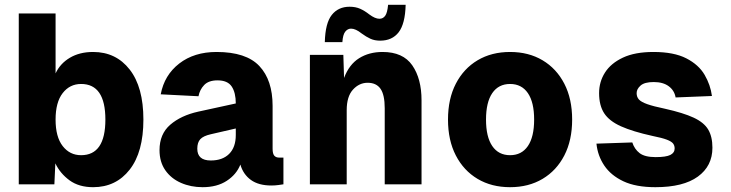

<svg xmlns="http://www.w3.org/2000/svg" viewBox="-20 -766 3040 798"><path d="M367 12Q308 12 269 -16.5Q230 -45 210 -87L206 0H58V-710H211V-461Q230 -502 270.5 -526Q311 -550 367 -550Q462 -550 519 -477Q576 -404 576 -269Q576 -134 519 -61Q462 12 367 12ZM317 -121Q418 -121 418 -269Q418 -417 317 -417Q270 -417 240.5 -379Q211 -341 211 -269Q211 -197 240.5 -159Q270 -121 317 -121Z M822 12Q773 12 732 -6Q691 -24 667 -58.5Q643 -93 643 -142Q643 -209 687.5 -247.5Q732 -286 804 -302L960 -336Q960 -381 943 -406.5Q926 -432 884 -432Q847 -432 828.5 -412.5Q810 -393 805 -366L648 -374Q663 -454 725 -502Q787 -550 880 -550Q1003 -550 1058 -491.5Q1113 -433 1113 -326V-148Q1113 -127 1120 -119Q1127 -111 1140 -111H1158V0Q1152 1 1137.5 3Q1123 5 1108 5Q1055 5 1023 -18Q991 -41 979 -82Q963 -41 922.5 -14.5Q882 12 822 12ZM856 -99Q905 -99 932.5 -126.5Q960 -154 960 -205V-232L856 -208Q825 -201 812.5 -187.5Q800 -174 800 -148Q800 -99 856 -99Z M1268 0V-538H1407L1410 -442Q1431 -498 1472.5 -524Q1514 -550 1570 -550Q1655 -550 1693.5 -494.5Q1732 -439 1732 -349V0H1579V-316Q1579 -372 1561.5 -397Q1544 -422 1508 -422Q1473 -422 1447 -393.5Q1421 -365 1421 -308V0ZM1560 -597Q1537 -597 1519.5 -605Q1502 -613 1483 -627Q1458 -647 1439 -647Q1425 -647 1415 -634.5Q1405 -622 1403 -591H1330Q1332 -670 1359 -704Q1386 -738 1433 -738Q1458 -738 1477 -729.5Q1496 -721 1515 -706Q1539 -688 1557 -688Q1572 -688 1581 -700.5Q1590 -713 1593 -746H1666Q1664 -667 1637 -632Q1610 -597 1560 -597Z M2100 12Q2023 12 1965 -22.5Q1907 -57 1874.5 -120Q1842 -183 1842 -269Q1842 -355 1874.5 -418Q1907 -481 1965 -515.5Q2023 -550 2100 -550Q2177 -550 2235 -515.5Q2293 -481 2325.5 -418Q2358 -355 2358 -269Q2358 -183 2325.5 -120Q2293 -57 2235 -22.5Q2177 12 2100 12ZM2100 -121Q2148 -121 2174 -159Q2200 -197 2200 -269Q2200 -341 2174 -379Q2148 -417 2100 -417Q2052 -417 2026 -379Q2000 -341 2000 -269Q2000 -197 2026 -159Q2052 -121 2100 -121Z M2704 12Q2623 12 2571 -12.5Q2519 -37 2491.5 -78Q2464 -119 2459 -169L2608 -174Q2617 -146 2638.5 -129.5Q2660 -113 2705 -113Q2748 -113 2766 -122Q2784 -131 2784 -149Q2784 -161 2777.5 -169.5Q2771 -178 2751.5 -185.5Q2732 -193 2692 -201Q2610 -219 2561 -241Q2512 -263 2491 -295.5Q2470 -328 2470 -379Q2470 -426 2494.5 -464.5Q2519 -503 2569 -526.5Q2619 -550 2696 -550Q2781 -550 2832.5 -523.5Q2884 -497 2908.5 -455Q2933 -413 2939 -367L2788 -361Q2783 -390 2759.5 -407.5Q2736 -425 2697 -425Q2659 -425 2642.5 -410.5Q2626 -396 2626 -379Q2626 -363 2635.5 -352.5Q2645 -342 2670.5 -333Q2696 -324 2744 -314Q2820 -297 2863 -277Q2906 -257 2923.5 -227.5Q2941 -198 2941 -152Q2941 -76 2880.5 -32Q2820 12 2704 12Z"/></svg>

Font: Geist Mono ExtraBold
Style: Regular
Weight: 800
Monospace: yes
Designer: Basement.studio, Andrés Briganti, Mateo Zaragoza
Foundry: Basement.studio, Vercel, Andrés Briganti, Guido Ferreyra, Mateo Zaragoza
Version: Version 1.500; ttfautohint (v1.8.4.7-5d5b)